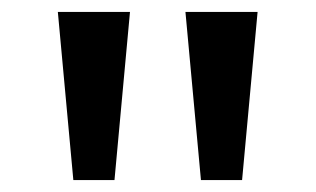

<svg xmlns="http://www.w3.org/2000/svg" viewBox="-20 -725 530 322"><path d="M103 -423 77 -705H198L172 -423ZM317 -423 291 -705H412L386 -423Z"/></svg>

Font: Nunito Sans 10pt Expanded Medium
Style: Regular
Weight: 500
Width: 7
Designer: Vernon Adams
Foundry: Vernon Adams
Version: Version 3.101;gftools[0.9.27]